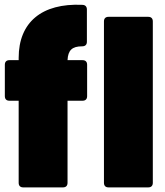

<svg xmlns="http://www.w3.org/2000/svg" viewBox="-20 -813 715 833"><path d="M61 -562V-552H21C8 -552 1 -545 1 -532V-396C1 -383 8 -376 21 -376H61V-20C61 -7 68 0 81 0H253C266 0 273 -7 273 -20V-376H338C351 -376 358 -383 358 -396V-532C358 -545 351 -552 338 -552H273C275 -595 293 -612 336 -612C350 -612 357 -619 357 -632V-772C357 -784 350 -792 337 -792C161 -800 61 -716 61 -562ZM451 0H623C636 0 643 -7 643 -20V-720C643 -733 636 -740 623 -740H451C438 -740 431 -733 431 -720V-20C431 -7 438 0 451 0Z"/></svg>

Font: Malmofest Black-Rounded
Style: Regular
Weight: 800
Designer: Jonny Pinhorn (Poppins), Kolossal
Version: Version 1.004;Glyphs 3.1.2 (3151)